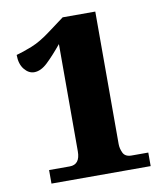

<svg xmlns="http://www.w3.org/2000/svg" viewBox="-81 -785 731 852"><g transform="rotate(-10 284.5 -359.0)"><path d="M82 0V-61H175Q222 -61 222 -121V-604Q184 -558 153.5 -529Q123 -500 93 -500Q68 -500 48.5 -524Q29 -548 29 -589Q59 -597 99.5 -613Q140 -629 189 -666L259 -718H406V-121Q406 -101 415.5 -81Q425 -61 454 -61H529V0Z"/></g></svg>

Font: Noto Serif Hentaigana Black
Style: Regular
Weight: 900
Designer: Kazuhiro Yamada
Foundry: nipponia
Version: Version 1.000; ttfautohint (v1.8.4.7-5d5b)